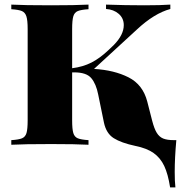

<svg xmlns="http://www.w3.org/2000/svg" viewBox="-20 -628 785 833"><path d="M738 118Q738 160 741 185H718Q709 127 692.5 92Q676 57 646.5 36Q617 15 567 5Q506 -8 473.5 -28.5Q441 -49 431 -96L406 -218Q397 -264 376 -289Q355 -314 302 -314H293V-106Q293 -68 298 -51Q303 -34 317.5 -28Q332 -22 364 -20V0Q309 -3 202 -3Q83 -3 29 0V-20Q61 -22 75.5 -28Q90 -34 95 -51Q100 -68 100 -106V-502Q100 -540 94.5 -557Q89 -574 75 -580Q61 -586 29 -588V-608Q83 -605 202 -605Q308 -605 364 -608V-588Q332 -586 317.5 -580Q303 -574 298 -557Q293 -540 293 -502V-332Q340 -338 376.5 -356.5Q413 -375 451 -411L474 -433Q517 -477 517 -519Q517 -549 495 -568Q473 -587 440 -589V-608Q524 -605 606 -605Q678 -605 719 -608V-589Q649 -570 574 -500L388 -329Q475 -324 537.5 -292.5Q600 -261 619 -187L640 -105Q649 -70 660 -52Q671 -34 688 -27Q705 -20 735 -20H745Q738 57 738 118Z"/></svg>

Font: Playfair Display SC Black
Style: Regular
Weight: 900
Designer: Claus Eggers Sørensen
Foundry: Claus Eggers Sørensen
Version: Version 1.200; ttfautohint (v1.6)